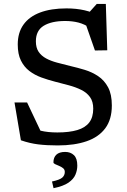

<svg xmlns="http://www.w3.org/2000/svg" viewBox="-20 -752 668 1006"><path d="M512 -665 439.5 -678.5 487 -731.5H534.5L542 -488.5L477.5 -487.5L425.5 -636L454 -604.5Q423 -625.5 391 -633.8Q359 -642 321.5 -642Q250 -642 209 -617Q168 -592 168 -535.5Q168 -502 182.2 -480.8Q196.5 -459.5 221.5 -446Q246.5 -432.5 279.2 -423.8Q312 -415 349 -406Q386 -397.5 424 -386Q462 -374.5 494.2 -353Q526.5 -331.5 546.2 -294.8Q566 -258 566 -199.5Q566 -126 531.5 -79.8Q497 -33.5 433.5 -11.8Q370 10 282.5 10Q225.5 10 180.5 4.5Q135.5 -1 89.5 -17L56 -215H122L213.5 -21.5L113.5 -97Q157 -76 193.8 -67Q230.5 -58 280.5 -58Q343 -58 385 -70.5Q427 -83 447.8 -110.5Q468.5 -138 468.5 -182.5Q468.5 -220 451.5 -243.5Q434.5 -267 405.5 -281.2Q376.5 -295.5 341 -305Q305.5 -314.5 268.5 -324Q231.5 -333.5 196.5 -346.2Q161.5 -359 133.8 -380.2Q106 -401.5 89.5 -435Q73 -468.5 73 -519Q73 -581 103 -623Q133 -665 190.2 -686.5Q247.5 -708 328.5 -708Q380 -708 423.5 -698Q467 -688 512 -665ZM252.5 199Q292.5 190.5 306 178.8Q319.5 167 319.5 149Q319.5 136.5 310.5 129.2Q301.5 122 289.8 117.2Q278 112.5 269 108.2Q260 104 260 98.5Q260 73 275.2 58.5Q290.5 44 321.5 44Q349.5 44 367.2 60.8Q385 77.5 385 115.5Q385 140 375.2 163.2Q365.5 186.5 338.8 205Q312 223.5 260.5 234Z"/></svg>

Font: Newsreader 9pt
Style: Regular
Weight: 400
Designer: Hugues Gentile
Foundry: Production Type
Version: Version 1.003